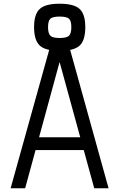

<svg xmlns="http://www.w3.org/2000/svg" viewBox="-20 -1011 640 1031"><path d="M37 0 260 -800H341L563 0H486L300 -678L115 0ZM134 -205 152 -274H448L466 -205ZM300 -738Q224 -738 193.5 -766.5Q163 -795 163 -865Q163 -935 193.5 -963Q224 -991 300 -991Q377 -991 407.5 -963Q438 -935 438 -865Q438 -794 407.5 -766Q377 -738 300 -738ZM300 -807Q338 -807 350.5 -819Q363 -831 363 -865Q363 -899 350.5 -910.5Q338 -922 300 -922Q263 -922 250.5 -910.5Q238 -899 238 -865Q238 -831 250.5 -819Q263 -807 300 -807Z"/></svg>

Font: Victor Mono
Style: Regular
Weight: 400
Monospace: yes
Designer: Rune Bjørnerås
Version: Version 1.561;gftools[0.9.30]